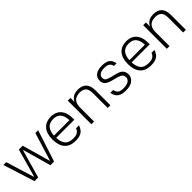

<svg xmlns="http://www.w3.org/2000/svg" viewBox="296 -1690 2879 2879"><g transform="rotate(-45 1735.5 -250.5)"><path d="M22 -501H82L219 -54H225L350 -501H431L557 -56H563L700 -501H759L596 0H518L393 -444H385L259 0H181Z M832 -276H1197Q1197 -359 1158.5 -410Q1120 -461 1039 -461Q951 -461 910 -407Q869 -353 869 -251Q869 -149 909 -94.5Q949 -40 1046 -40Q1109 -40 1139.5 -62Q1170 -84 1181 -120H1244Q1232 -82 1210 -52.5Q1188 -23 1149 -6.5Q1110 10 1046 10Q930 10 871 -57.5Q812 -125 812 -251Q812 -377 870.5 -444Q929 -511 1039 -511Q1098 -511 1146.5 -486Q1195 -461 1224.5 -404Q1254 -347 1254 -251V-229H831Z M1444 0H1387V-501H1444V-417Q1467 -460 1506 -485.5Q1545 -511 1612 -511Q1697 -511 1743.5 -463.5Q1790 -416 1790 -313V0H1733V-310Q1733 -395 1698 -428Q1663 -461 1598 -461Q1554 -461 1519 -445Q1484 -429 1464 -392.5Q1444 -356 1444 -294Z M2244 -379Q2237 -420 2208.5 -440.5Q2180 -461 2121 -461Q2055 -461 2024 -437.5Q1993 -414 1993 -379Q1993 -337 2019 -321Q2045 -305 2097 -292L2182 -271Q2249 -255 2280 -222Q2311 -189 2311 -133Q2311 -75 2263 -32.5Q2215 10 2113 10Q2025 10 1979 -23.5Q1933 -57 1921 -132H1982Q1989 -88 2015 -64Q2041 -40 2111 -40Q2185 -40 2219.5 -65.5Q2254 -91 2254 -128Q2254 -167 2230.5 -188Q2207 -209 2150 -224L2065 -246Q2000 -263 1968 -292.5Q1936 -322 1936 -373Q1936 -437 1982 -474Q2028 -511 2121 -511Q2204 -511 2247 -479Q2290 -447 2300 -379Z M2432 -276H2797Q2797 -359 2758.5 -410Q2720 -461 2639 -461Q2551 -461 2510 -407Q2469 -353 2469 -251Q2469 -149 2509 -94.5Q2549 -40 2646 -40Q2709 -40 2739.5 -62Q2770 -84 2781 -120H2844Q2832 -82 2810 -52.5Q2788 -23 2749 -6.5Q2710 10 2646 10Q2530 10 2471 -57.5Q2412 -125 2412 -251Q2412 -377 2470.5 -444Q2529 -511 2639 -511Q2698 -511 2746.5 -486Q2795 -461 2824.5 -404Q2854 -347 2854 -251V-229H2431Z M3044 0H2987V-501H3044V-417Q3067 -460 3106 -485.5Q3145 -511 3212 -511Q3297 -511 3343.5 -463.5Q3390 -416 3390 -313V0H3333V-310Q3333 -395 3298 -428Q3263 -461 3198 -461Q3154 -461 3119 -445Q3084 -429 3064 -392.5Q3044 -356 3044 -294Z"/></g></svg>

Font: 42dot Sans Light
Style: Regular
Weight: 300
Designer: 42dot
Version: Version 1.000